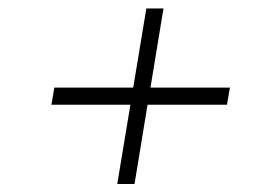

<svg xmlns="http://www.w3.org/2000/svg" viewBox="-20 -518 678 466"><path d="M264.6 -71.4 296.5 -263.8H104.8L111.9 -305.4H303.3L335.2 -497.5H376.8L345.2 -305.4H538L530.9 -263.8H338.1L306.5 -71.4Z"/></svg>

Font: Inter UI Extra Light
Style: Italic
Weight: 200
Italic angle: -9.39999°
Designer: Rasmus Andersson
Foundry: rsms
Version: 3.2;8d6f07862